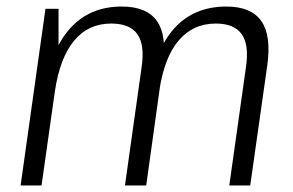

<svg xmlns="http://www.w3.org/2000/svg" viewBox="-20 -567 897 587"><path d="M732 -362Q742 -430 719 -462.5Q696 -495 640 -495Q570 -495 526 -443Q482 -391 467 -289L427 -224L435 -285Q453 -414 513 -480.5Q573 -547 672 -547Q748 -547 779 -502.5Q810 -458 797 -366L745 0H681ZM119 -540H159V-367L107 0H43ZM413 -362Q423 -430 400 -462.5Q377 -495 320 -495Q250 -495 206.5 -442.5Q163 -390 148 -289L107 -224L116 -285Q135 -415 195 -481Q255 -547 352 -547Q429 -547 460 -502.5Q491 -458 478 -366L427 0H362Z"/></svg>

Font: Pathway Extreme SemiCondensed ExtraLight
Style: Italic
Weight: 250
Width: 4
Italic angle: -8°
Version: Version 1.001;gftools[0.9.26]